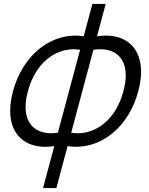

<svg xmlns="http://www.w3.org/2000/svg" viewBox="-20 -736 760 981"><path d="M199.9 225H267.9L325.4 10.5C339.9 12.9 354.5 14.1 369.1 14.1C505.9 14.1 638.5 -90.5 686.4 -269.5C696.2 -305.9 700.8 -339.3 700.8 -369.4C700.8 -487.1 630.1 -554.1 521 -554.1C506.6 -554.1 491.4 -552.9 475.7 -550.5L520.1 -716H452.1L407.7 -550.5C393.3 -552.9 378.8 -554.1 364.3 -554.1C227.4 -554.1 94.4 -448.6 46.4 -269.5C36.7 -233.1 32.1 -199.8 32.1 -169.8C32.1 -52.3 102.8 14.1 211.8 14.1C226.3 14.1 241.6 12.9 257.4 10.5ZM275.8 -58C264 -56.2 252.6 -55.2 241.5 -55.2C167 -55.2 110.7 -97.7 110.7 -189.3C110.7 -212.8 114.4 -239.5 122.4 -269.5C161.7 -416.1 261.5 -484.4 355.9 -484.4C367.1 -484.4 378.3 -483.4 389.2 -481.5ZM343.8 -58 457.2 -481.5C469.3 -483.4 481.1 -484.4 492.4 -484.4C567.2 -484.4 622.4 -441.9 622.4 -350.9C622.4 -327.1 618.6 -300 610.4 -269.5C570.8 -121.6 470.4 -55.2 376.8 -55.2C365.7 -55.2 354.6 -56.1 343.8 -58Z"/></svg>

Font: Manrope
Style: RegularItalic
Weight: 400
Italic angle: -15°
Designer: Mikhail Sharanda
Foundry: Mikhail Sharanda
Version: Version 4.502;hotconv 1.0.109;makeotfexe 2.5.65596